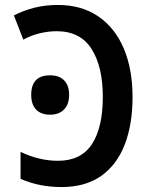

<svg xmlns="http://www.w3.org/2000/svg" viewBox="-20 -745 603 775"><path d="M228 10Q184 10 143 2Q102 -6 63 -23V-132Q138 -96 214 -96Q307 -96 351 -163Q395 -230 395 -354Q395 -476 349.5 -547.5Q304 -619 209 -619Q175 -619 140 -610.5Q105 -602 74 -585L36 -683Q76 -703 119.5 -714Q163 -725 213 -725Q309 -725 376.5 -679Q444 -633 479.5 -549.5Q515 -466 515 -353Q515 -243 483.5 -161.5Q452 -80 388.5 -35Q325 10 228 10ZM182 -282Q146 -282 126 -302.5Q106 -323 106 -362Q106 -441 182 -441Q219 -441 239 -420.5Q259 -400 259 -362Q259 -324 238.5 -303Q218 -282 182 -282Z"/></svg>

Font: Noto Sans Mono SemiCondensed SemiBold
Style: Regular
Weight: 600
Width: 4
Designer: Monotype Design Team
Foundry: Monotype Imaging Inc.
Version: Version 2.014; ttfautohint (v1.8.4.7-5d5b)